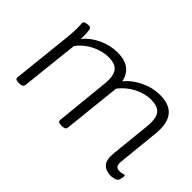

<svg xmlns="http://www.w3.org/2000/svg" viewBox="-77 -819 1114 1114"><g transform="rotate(45 480.5 -261.5)"><path d="M867 6Q828 6 805 -17Q782 -40 788 -100L814 -353Q815 -367 815 -382Q815 -428 793 -450.5Q771 -473 720 -473Q670 -473 618.5 -446.5Q567 -420 532 -374L494 -16Q492 2 463 2H459Q429 2 431 -16L465 -353Q466 -369 466 -382Q466 -428 444 -450.5Q422 -473 372 -473Q321 -473 268.5 -446.5Q216 -420 184 -375L145 -16Q142 2 113 2H109Q78 2 81 -16L119 -373Q122 -401 123.5 -425.5Q125 -450 125 -462Q125 -479 124 -489Q123 -499 123 -505Q123 -515 138.5 -518.5Q154 -522 164 -522Q177 -522 180.5 -504.5Q184 -487 184 -460Q184 -447 183 -433Q219 -477 275 -503Q331 -529 390 -529Q451 -529 485 -502.5Q519 -476 527 -429Q562 -473 620 -501Q678 -529 739 -529Q880 -529 880 -388Q880 -374 879 -360L852 -95Q847 -49 883 -49Q898 -49 906 -52Q914 -55 919 -55Q925 -55 925 -48Q925 -45 923.5 -36Q922 -27 919 -17Q915 -4 897 1Q879 6 867 6Z"/></g></svg>

Font: Asap Semi Expanded Semi Expanded Light
Style: Italic
Weight: 300
Width: 6
Italic angle: -6°
Designer: Pablo Cosgaya
Foundry: Omnibus-Type
Version: Version 3.001; ttfautohint (v1.8.4.7-5d5b)